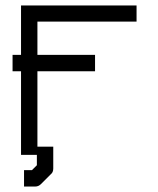

<svg xmlns="http://www.w3.org/2000/svg" viewBox="-20 -617 580 703"><path d="M26 -386V-416H57V-597H480V-538H117V-416H328V-386V-356H117V-80H145H175V0Q175 14 166 21L130 57Q121 66 109 66H68V36V6H97L115 -12V-50H57V-356H26Z"/></svg>

Font: IBM 3270
Style: Regular
Weight: 400
Monospace: yes
Version: Version 2.3.1